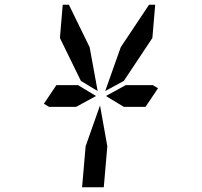

<svg xmlns="http://www.w3.org/2000/svg" viewBox="-20 -907 856 814"><path d="M387 -500 303 -454H208H188L166 -467L219 -546H311ZM628 -546 650 -533 597 -454H505L429 -500L513 -546ZM234 -746 246 -887H272L360 -707L394 -521L323 -564ZM492 -707 612 -887H638L626 -746L505 -564L426 -521ZM435 -287 420 -113H328L343 -287L404 -460Z"/></svg>

Font: DSEG14 Modern
Style: Italic
Weight: 400
Italic angle: -5°
Designer: Keshikan(Twitter:@keshinomi_88pro)
Version: Version 0.46